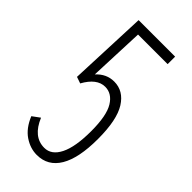

<svg xmlns="http://www.w3.org/2000/svg" viewBox="-206 -667 725 725"><g transform="rotate(45 156.5 -305.0)"><path d="M156 11Q121 11 89 -10.5Q57 -32 38 -78L68 -100Q98 -28 157 -28Q195 -28 216.5 -71Q238 -114 238 -198Q238 -281 215.5 -317.5Q193 -354 157 -354Q113 -354 81 -296L55 -305L68 -621H263V-581H105L96 -359Q126 -392 167 -392Q217 -392 247 -344.5Q277 -297 277 -195Q277 -93 246 -41Q215 11 156 11Z"/></g></svg>

Font: Inconsolata ExtraCondensed Light
Style: Regular
Weight: 300
Width: 2
Monospace: yes
Designer: Raph Levien, Cyreal, Brenton Simpson
Foundry: Raph Levien, Cyreal, Google
Version: Version 3.100; ttfautohint (v1.8.4.7-5d5b)